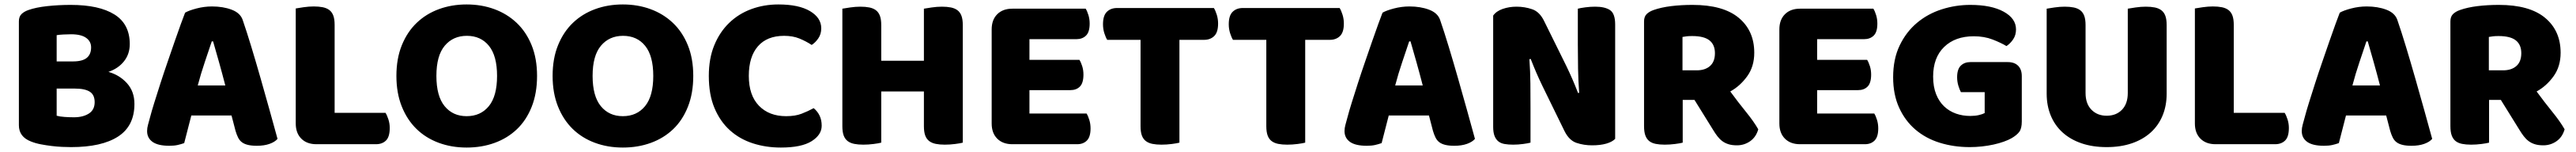

<svg xmlns="http://www.w3.org/2000/svg" viewBox="-20 -645 11592 683"><path d="M235 -125Q249 -121 271 -119.5Q293 -118 313 -118Q353 -118 379.5 -134.5Q406 -151 406 -186Q406 -219 384 -233Q362 -247 317 -247H235ZM235 -369H308Q351 -369 370.5 -385Q390 -401 390 -432Q390 -459 367.5 -475Q345 -491 300 -491Q285 -491 265.5 -490Q246 -489 235 -487ZM300 16Q283 16 260 15Q237 14 212.5 11Q188 8 164 3.5Q140 -1 120 -9Q65 -30 65 -82V-549Q65 -570 76.5 -581.5Q88 -593 108 -600Q142 -612 193 -617.5Q244 -623 298 -623Q426 -623 495 -580Q564 -537 564 -447Q564 -402 538 -369.5Q512 -337 468 -322Q518 -308 551.5 -271Q585 -234 585 -178Q585 -79 511.5 -31.5Q438 16 300 16Z M813 -588Q830 -598 864.5 -607Q899 -616 934 -616Q984 -616 1022.5 -601.5Q1061 -587 1072 -556Q1090 -504 1111 -435Q1132 -366 1153 -292.5Q1174 -219 1194 -147.5Q1214 -76 1229 -21Q1217 -7 1193 1.5Q1169 10 1136 10Q1112 10 1095.5 6Q1079 2 1068.5 -6Q1058 -14 1051.5 -27Q1045 -40 1040 -57L1022 -126H841Q833 -96 825 -64Q817 -32 809 -2Q795 3 779.5 6.5Q764 10 742 10Q691 10 666.5 -7.5Q642 -25 642 -56Q642 -70 646 -84Q650 -98 655 -117Q662 -144 674.5 -184Q687 -224 702 -270.5Q717 -317 734 -366Q751 -415 766 -458.5Q781 -502 793.5 -536Q806 -570 813 -588ZM933 -459Q919 -417 901.5 -365.5Q884 -314 870 -261H994Q980 -315 965.5 -366.5Q951 -418 939 -459Z M1404 3Q1361 3 1336 -22Q1311 -47 1311 -90V-607Q1322 -609 1346 -612.5Q1370 -616 1392 -616Q1415 -616 1432.5 -612.5Q1450 -609 1462 -600Q1474 -591 1480 -575Q1486 -559 1486 -533V-138H1715Q1722 -127 1728 -108.5Q1734 -90 1734 -70Q1734 -30 1717 -13.5Q1700 3 1672 3Z M1764 -304Q1764 -382 1788.5 -442Q1813 -502 1855.5 -542.5Q1898 -583 1955.5 -604Q2013 -625 2080 -625Q2147 -625 2204.5 -604Q2262 -583 2305 -542.5Q2348 -502 2372.5 -442Q2397 -382 2397 -304Q2397 -226 2373 -165.5Q2349 -105 2306.5 -64.5Q2264 -24 2206 -3Q2148 18 2080 18Q2012 18 1954 -3.5Q1896 -25 1854 -66Q1812 -107 1788 -167Q1764 -227 1764 -304ZM1944 -304Q1944 -213 1981 -168Q2018 -123 2080 -123Q2143 -123 2180 -168Q2217 -213 2217 -304Q2217 -394 2180.5 -439Q2144 -484 2081 -484Q2019 -484 1981.5 -439.5Q1944 -395 1944 -304Z M2467 -304Q2467 -382 2491.5 -442Q2516 -502 2558.5 -542.5Q2601 -583 2658.5 -604Q2716 -625 2783 -625Q2850 -625 2907.5 -604Q2965 -583 3008 -542.5Q3051 -502 3075.5 -442Q3100 -382 3100 -304Q3100 -226 3076 -165.5Q3052 -105 3009.5 -64.5Q2967 -24 2909 -3Q2851 18 2783 18Q2715 18 2657 -3.5Q2599 -25 2557 -66Q2515 -107 2491 -167Q2467 -227 2467 -304ZM2647 -304Q2647 -213 2684 -168Q2721 -123 2783 -123Q2846 -123 2883 -168Q2920 -213 2920 -304Q2920 -394 2883.5 -439Q2847 -484 2784 -484Q2722 -484 2684.5 -439.5Q2647 -395 2647 -304Z M3509 -484Q3432 -484 3391 -437Q3350 -390 3350 -304Q3350 -217 3395.5 -170Q3441 -123 3518 -123Q3559 -123 3587.5 -134Q3616 -145 3642 -159Q3659 -145 3668.5 -125.5Q3678 -106 3678 -80Q3678 -39 3632.5 -10.5Q3587 18 3494 18Q3427 18 3368 -1Q3309 -20 3265 -59.5Q3221 -99 3195.5 -159.5Q3170 -220 3170 -304Q3170 -382 3194.5 -441.5Q3219 -501 3261.5 -542Q3304 -583 3361 -604Q3418 -625 3483 -625Q3575 -625 3625.5 -595Q3676 -565 3676 -518Q3676 -492 3663 -473Q3650 -454 3633 -443Q3607 -460 3577.5 -472Q3548 -484 3509 -484Z M4313 -4Q4302 -1 4278.5 2Q4255 5 4232 5Q4209 5 4191.5 1.5Q4174 -2 4162 -11Q4150 -20 4144 -36Q4138 -52 4138 -78V-234H3946V-4Q3935 -1 3911.5 2Q3888 5 3865 5Q3842 5 3824.5 1.5Q3807 -2 3795 -11Q3783 -20 3777 -36Q3771 -52 3771 -78V-606Q3782 -608 3806 -611.5Q3830 -615 3852 -615Q3875 -615 3892.5 -611.5Q3910 -608 3922 -599Q3934 -590 3940 -574Q3946 -558 3946 -532V-372H4138V-606Q4149 -608 4173 -611.5Q4197 -615 4219 -615Q4242 -615 4259.5 -611.5Q4277 -608 4289 -599Q4301 -590 4307 -574Q4313 -558 4313 -532Z M4443 -513Q4443 -556 4468 -581Q4493 -606 4536 -606H4866Q4873 -595 4878.5 -577Q4884 -559 4884 -539Q4884 -501 4867.5 -485Q4851 -469 4824 -469H4613V-376H4838Q4845 -365 4850.5 -347.5Q4856 -330 4856 -310Q4856 -272 4840 -256Q4824 -240 4797 -240H4613V-135H4870Q4877 -124 4882.5 -106Q4888 -88 4888 -68Q4888 -30 4871.5 -13.5Q4855 3 4828 3H4536Q4493 3 4468 -22Q4443 -47 4443 -90Z M4963 -466Q4956 -477 4950 -496Q4944 -515 4944 -536Q4944 -575 4961.5 -592Q4979 -609 5007 -609H5443Q5450 -598 5456 -579Q5462 -560 5462 -539Q5462 -500 5444.5 -483Q5427 -466 5399 -466H5288V-4Q5277 -1 5253.5 2Q5230 5 5207 5Q5184 5 5166.5 1.5Q5149 -2 5137 -11Q5125 -20 5119 -36Q5113 -52 5113 -78V-466Z M5529 -466Q5522 -477 5516 -496Q5510 -515 5510 -536Q5510 -575 5527.5 -592Q5545 -609 5573 -609H6009Q6016 -598 6022 -579Q6028 -560 6028 -539Q6028 -500 6010.5 -483Q5993 -466 5965 -466H5854V-4Q5843 -1 5819.5 2Q5796 5 5773 5Q5750 5 5732.5 1.5Q5715 -2 5703 -11Q5691 -20 5685 -36Q5679 -52 5679 -78V-466Z M6202 -588Q6219 -598 6253.5 -607Q6288 -616 6323 -616Q6373 -616 6411.5 -601.5Q6450 -587 6461 -556Q6479 -504 6500 -435Q6521 -366 6542 -292.5Q6563 -219 6583 -147.5Q6603 -76 6618 -21Q6606 -7 6582 1.5Q6558 10 6525 10Q6501 10 6484.5 6Q6468 2 6457.5 -6Q6447 -14 6440.5 -27Q6434 -40 6429 -57L6411 -126H6230Q6222 -96 6214 -64Q6206 -32 6198 -2Q6184 3 6168.5 6.5Q6153 10 6131 10Q6080 10 6055.5 -7.5Q6031 -25 6031 -56Q6031 -70 6035 -84Q6039 -98 6044 -117Q6051 -144 6063.5 -184Q6076 -224 6091 -270.5Q6106 -317 6123 -366Q6140 -415 6155 -458.5Q6170 -502 6182.5 -536Q6195 -570 6202 -588ZM6322 -459Q6308 -417 6290.5 -365.5Q6273 -314 6259 -261H6383Q6369 -315 6354.5 -366.5Q6340 -418 6328 -459Z M7249 -21Q7235 -7 7208.5 0.5Q7182 8 7145 8Q7108 8 7075 -3Q7042 -14 7021 -56L6922 -258Q6907 -289 6895 -316.5Q6883 -344 6869 -380L6863 -379Q6867 -325 6867.5 -269Q6868 -213 6868 -159V-4Q6857 -1 6834.5 2Q6812 5 6790 5Q6768 5 6751 2Q6734 -1 6723 -10Q6712 -19 6706 -34.5Q6700 -50 6700 -75V-575Q6714 -595 6743 -605Q6772 -615 6805 -615Q6842 -615 6875.5 -603.5Q6909 -592 6929 -551L7029 -349Q7044 -318 7056 -290.5Q7068 -263 7082 -227L7087 -228Q7083 -282 7082 -336Q7081 -390 7081 -444V-606Q7092 -609 7114.5 -612Q7137 -615 7159 -615Q7203 -615 7226 -599.5Q7249 -584 7249 -535Z M7553 -196V-4Q7542 -1 7518.5 2Q7495 5 7472 5Q7449 5 7431.5 1.5Q7414 -2 7402.5 -11Q7391 -20 7385 -36Q7379 -52 7379 -78V-549Q7379 -570 7390.5 -581.5Q7402 -593 7422 -600Q7456 -612 7501 -617.5Q7546 -623 7597 -623Q7735 -623 7805 -565Q7875 -507 7875 -408Q7875 -346 7843 -302Q7811 -258 7767 -234Q7803 -185 7838 -142Q7873 -99 7893 -64Q7883 -29 7856.5 -10.5Q7830 8 7797 8Q7775 8 7759 3Q7743 -2 7731 -11Q7719 -20 7709 -33Q7699 -46 7690 -61L7606 -196ZM7616 -329Q7654 -329 7676 -348.5Q7698 -368 7698 -406Q7698 -444 7673.5 -463.5Q7649 -483 7596 -483Q7581 -483 7572 -482Q7563 -481 7552 -479V-329Z M7988 -513Q7988 -556 8013 -581Q8038 -606 8081 -606H8411Q8418 -595 8423.5 -577Q8429 -559 8429 -539Q8429 -501 8412.5 -485Q8396 -469 8369 -469H8158V-376H8383Q8390 -365 8395.5 -347.5Q8401 -330 8401 -310Q8401 -272 8385 -256Q8369 -240 8342 -240H8158V-135H8415Q8422 -124 8427.5 -106Q8433 -88 8433 -68Q8433 -30 8416.5 -13.5Q8400 3 8373 3H8081Q8038 3 8013 -22Q7988 -47 7988 -90Z M9079 -99Q9079 -68 9068 -53Q9057 -38 9033 -24Q9019 -16 8998 -8.5Q8977 -1 8952 4.5Q8927 10 8899.5 13Q8872 16 8845 16Q8773 16 8710 -3.5Q8647 -23 8600.5 -62.5Q8554 -102 8527 -161Q8500 -220 8500 -298Q8500 -380 8529.5 -441Q8559 -502 8607.5 -542.5Q8656 -583 8718.5 -603Q8781 -623 8847 -623Q8942 -623 8997.5 -592.5Q9053 -562 9053 -513Q9053 -487 9040 -468Q9027 -449 9010 -438Q8985 -453 8947.5 -467.5Q8910 -482 8863 -482Q8779 -482 8729.5 -434Q8680 -386 8680 -301Q8680 -255 8693.5 -221.5Q8707 -188 8730 -166.5Q8753 -145 8783 -134.5Q8813 -124 8847 -124Q8869 -124 8886 -128Q8903 -132 8912 -137V-231H8805Q8799 -242 8793.5 -260Q8788 -278 8788 -298Q8788 -334 8804.5 -350Q8821 -366 8847 -366H9016Q9046 -366 9062.5 -349.5Q9079 -333 9079 -303Z M9731 -224Q9731 -170 9712.5 -125.5Q9694 -81 9659 -49.5Q9624 -18 9574 -1Q9524 16 9461 16Q9398 16 9348 -1Q9298 -18 9263 -49.5Q9228 -81 9209.5 -125.5Q9191 -170 9191 -224V-606Q9202 -608 9226 -611.5Q9250 -615 9272 -615Q9295 -615 9312.5 -611.5Q9330 -608 9342 -599Q9354 -590 9360 -574Q9366 -558 9366 -532V-227Q9366 -179 9392.5 -152Q9419 -125 9461 -125Q9504 -125 9530 -152Q9556 -179 9556 -227V-606Q9567 -608 9591 -611.5Q9615 -615 9637 -615Q9660 -615 9677.5 -611.5Q9695 -608 9707 -599Q9719 -590 9725 -574Q9731 -558 9731 -532Z M9951 3Q9908 3 9883 -22Q9858 -47 9858 -90V-607Q9869 -609 9893 -612.5Q9917 -616 9939 -616Q9962 -616 9979.5 -612.5Q9997 -609 10009 -600Q10021 -591 10027 -575Q10033 -559 10033 -533V-138H10262Q10269 -127 10275 -108.5Q10281 -90 10281 -70Q10281 -30 10264 -13.5Q10247 3 10219 3Z M10510 -588Q10527 -598 10561.5 -607Q10596 -616 10631 -616Q10681 -616 10719.5 -601.5Q10758 -587 10769 -556Q10787 -504 10808 -435Q10829 -366 10850 -292.5Q10871 -219 10891 -147.5Q10911 -76 10926 -21Q10914 -7 10890 1.5Q10866 10 10833 10Q10809 10 10792.5 6Q10776 2 10765.5 -6Q10755 -14 10748.5 -27Q10742 -40 10737 -57L10719 -126H10538Q10530 -96 10522 -64Q10514 -32 10506 -2Q10492 3 10476.5 6.5Q10461 10 10439 10Q10388 10 10363.5 -7.5Q10339 -25 10339 -56Q10339 -70 10343 -84Q10347 -98 10352 -117Q10359 -144 10371.5 -184Q10384 -224 10399 -270.5Q10414 -317 10431 -366Q10448 -415 10463 -458.5Q10478 -502 10490.5 -536Q10503 -570 10510 -588ZM10630 -459Q10616 -417 10598.5 -365.5Q10581 -314 10567 -261H10691Q10677 -315 10662.5 -366.5Q10648 -418 10636 -459Z M11182 -196V-4Q11171 -1 11147.5 2Q11124 5 11101 5Q11078 5 11060.5 1.5Q11043 -2 11031.5 -11Q11020 -20 11014 -36Q11008 -52 11008 -78V-549Q11008 -570 11019.5 -581.5Q11031 -593 11051 -600Q11085 -612 11130 -617.5Q11175 -623 11226 -623Q11364 -623 11434 -565Q11504 -507 11504 -408Q11504 -346 11472 -302Q11440 -258 11396 -234Q11432 -185 11467 -142Q11502 -99 11522 -64Q11512 -29 11485.5 -10.5Q11459 8 11426 8Q11404 8 11388 3Q11372 -2 11360 -11Q11348 -20 11338 -33Q11328 -46 11319 -61L11235 -196ZM11245 -329Q11283 -329 11305 -348.5Q11327 -368 11327 -406Q11327 -444 11302.5 -463.5Q11278 -483 11225 -483Q11210 -483 11201 -482Q11192 -481 11181 -479V-329Z"/></svg>

Font: BALOOCHETTANREGULAR
Style: Book
Weight: 400
Designer: Maithili Shingre and Ek Type
Foundry: Ek Type
Version: Version 1.100;PS 1.000;hotconv 1.0.88;makeotf.lib2.5.647800;